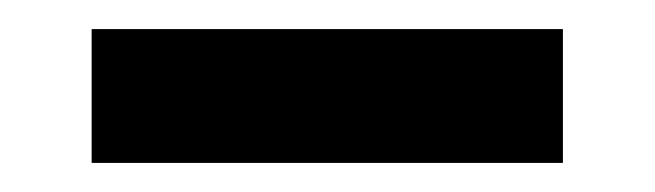

<svg xmlns="http://www.w3.org/2000/svg" viewBox="-20 -680 450 132"><path d="M43 -568V-660H367V-568Z"/></svg>

Font: Space Grotesk SemiBold
Style: Regular
Weight: 600
Designer: Florian Karsten
Foundry: Florian Karsten
Version: Version 2.000